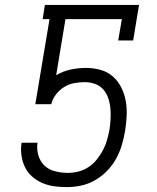

<svg xmlns="http://www.w3.org/2000/svg" viewBox="-20 -755 640 783"><path d="M252 8Q225 8 200 4.5Q175 1 152 -9Q129 -19 110.5 -35.5Q92 -52 81.5 -74Q71 -96 67.5 -121.5Q64 -147 68 -173H133Q129 -147 136.5 -121.5Q144 -96 161.5 -79.5Q179 -63 204.5 -56.5Q230 -50 257 -50Q278 -50 300 -55.5Q322 -61 341.5 -74Q361 -87 375.5 -105.5Q390 -124 400.5 -144Q411 -164 417 -185.5Q423 -207 427 -229Q430 -251 431 -272.5Q432 -294 430 -315Q428 -336 421 -356Q414 -376 400.5 -391Q387 -406 367 -413Q347 -420 325 -420Q304 -420 282.5 -416Q261 -412 241.5 -400Q222 -388 208 -369.5Q194 -351 189 -330H124L182 -677H154L163 -735H547L523 -590H462L477 -677H247L209 -448Q237 -465 268.5 -471.5Q300 -478 330 -478Q361 -478 390 -470Q419 -462 440.5 -443Q462 -424 475 -397.5Q488 -371 493 -342Q498 -313 496.5 -282Q495 -251 490 -220Q485 -191 476.5 -162.5Q468 -134 453 -107Q438 -80 416 -57.5Q394 -35 366.5 -19.5Q339 -4 310 2Q281 8 252 8Z"/></svg>

Font: Iosevka HT Light Extended
Style: Italic
Weight: 300
Width: 7
Italic angle: -9°
Monospace: yes
Designer: Belleve Invis
Foundry: Belleve Invis
Version: Version 32.3.0; ttfautohint (v1.8.4)